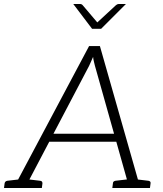

<svg xmlns="http://www.w3.org/2000/svg" viewBox="-36 -939 814 959"><path d="M32 0 409 -709H463L665 0H623Q616 0 611.5 -4Q607 -8 606 -14L438 -611Q436 -620 433 -631.5Q430 -643 429 -655Q424 -643 418.5 -631Q413 -619 409 -610L96 -14Q93 -9 87.5 -4.5Q82 0 74 0ZM72 0 76 -37H109L105 0ZM198 -231 217 -271H548L558 -231ZM593 0 597 -37H630L626 0ZM-16 0 -13 -23Q-12 -29 -8.5 -32Q-5 -35 0 -36L77 -45L78 0ZM79 0 90 -45 165 -36Q171 -35 173.5 -32Q176 -29 176 -23L173 0ZM525 0 528 -23Q528 -29 531.5 -32Q535 -35 540 -36L617 -45L618 0ZM620 0 631 -45 706 -36Q711 -35 714 -32Q717 -29 716 -23L713 0ZM593 -919 469 -795H424L330 -919H364Q372 -919 377 -913L450 -827L543 -913Q545 -915 549 -917Q553 -919 558 -919Z"/></svg>

Font: Aleo Light
Style: Italic
Weight: 300
Italic angle: -7°
Designer: Alessio Laiso
Foundry: Alessio Laiso
Version: Version 2.001;gftools[0.9.29]